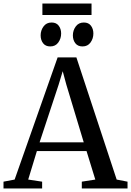

<svg xmlns="http://www.w3.org/2000/svg" viewBox="-34 -1076 748 1096"><path d="M49.5 -51 295 -748.5H402L632 -51L694 -39V0H433V-39L510 -51L460 -213.5H176.5L127 -51L206.5 -39V0H-14V-39ZM444 -263.5 344.5 -593.5 324 -669.5 300.5 -592 192 -263.5ZM252.5 -811Q226 -811 212 -829.2Q198 -847.5 198 -874Q198 -902.5 214.5 -925Q231 -947.5 260 -947.5H261Q287.5 -947.5 301.2 -929.2Q315 -911 315 -884.5Q315 -856 298.8 -833.5Q282.5 -811 253.5 -811ZM436.5 -811Q410 -811 396 -829.2Q382 -847.5 382 -874Q382 -902.5 398.5 -925Q415 -947.5 444 -947.5H445Q471.5 -947.5 485.2 -929.2Q499 -911 499 -884.5Q499 -856 482.8 -833.5Q466.5 -811 437.5 -811ZM488.5 -1056V-990.5H208V-1056Z"/></svg>

Font: Merriweather 60pt
Style: Regular
Weight: 400
Version: Version 2.100